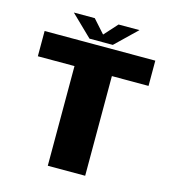

<svg xmlns="http://www.w3.org/2000/svg" viewBox="-118 -905 903 1002"><g transform="rotate(15 334.0 -404.0)"><path d="M232.5 0H434.5V-538.5H632.5V-675H34.5V-538.5H232.5ZM271 -697H397L511.5 -807.5H398.5L334 -736L270 -807.5H157Z"/></g></svg>

Font: Anybody Thin ExtraBold
Style: Regular
Weight: 800
Version: Version 1.113;gftools[0.9.25]